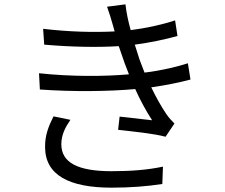

<svg xmlns="http://www.w3.org/2000/svg" viewBox="-20 -818 1040 886"><path d="M305 -265 227 -281C205 -237 187 -195 188 -138C189 -10 299 48 495 48C580 48 659 42 729 31L732 -49C660 -34 587 -28 494 -28C337 -28 263 -69 263 -152C263 -196 281 -230 305 -265ZM502 -698 509 -673C413 -668 299 -671 179 -685L184 -612C309 -601 432 -599 528 -605L555 -527L575 -475C462 -465 310 -464 160 -480L164 -405C318 -394 482 -396 604 -407C626 -358 652 -309 682 -263C650 -267 585 -274 532 -280L525 -219C594 -211 688 -202 744 -187L785 -248C771 -262 759 -275 748 -291C722 -329 699 -372 678 -415C748 -425 811 -438 859 -451L847 -526C800 -511 730 -493 647 -483L624 -543L602 -612C671 -621 742 -636 799 -652L788 -724C724 -703 654 -688 583 -679C572 -719 563 -760 559 -798L474 -787C484 -759 494 -728 502 -698Z"/></svg>

Font: Noto Sans Mono CJK SC
Style: Regular
Weight: 400
Designer: Ryoko NISHIZUKA 西塚涼子 (kana, bopomofo & ideographs); Paul D. Hunt (Latin, Greek & Cyrillic); Sandoll Communications 산돌커뮤니
Foundry: Adobe
Version: Version 2.004;hotconv 1.0.118;makeotfexe 2.5.65603